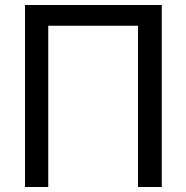

<svg xmlns="http://www.w3.org/2000/svg" viewBox="-20 -745 746 768"><path d="M173 -642H532V3H627V-725H80V3H173Z"/></svg>

Font: Sawarabi Gothic
Style: Regular
Weight: 400
Designer: mshio (mshio@users.sourceforge.jp)
Version: Version 20141215